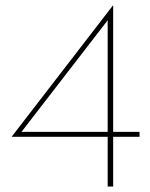

<svg xmlns="http://www.w3.org/2000/svg" viewBox="-20 -679 546 699"><path d="M23 -181V-182L391 -659H392V-199H488V-181H392V0H372V-181ZM375 -609 56 -196 51 -199H372V-619Z"/></svg>

Font: Josefin Sans Thin Thin
Style: Regular
Weight: 250
Version: Version 2.001